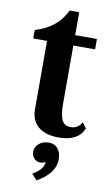

<svg xmlns="http://www.w3.org/2000/svg" viewBox="-98 -700 579 1000"><g transform="rotate(10 191.0 -200.5)"><path d="M98 -475H25V-520Q142 -554 186 -651H237V-530H352V-475H237V-168Q237 -107 250.5 -80.5Q264 -54 296 -54Q335 -54 355 -90L376 -61Q348 10 244 10Q175 10 136.5 -22Q98 -54 98 -112ZM170 250 142 219Q200 187 200 147Q190 155 173 155Q154 155 140.5 141Q127 127 127 105Q127 81 147.5 63Q168 45 199 45Q230 45 247.5 65.5Q265 86 265 124Q265 196 170 250Z"/></g></svg>

Font: Libre Baskerville
Style: Bold
Weight: 700
Designer: Pablo Impallari, Rodrigo Fuenzalida
Foundry: Pablo Impallari, Rodrigo Fuenzalida
Version: Version 1.000